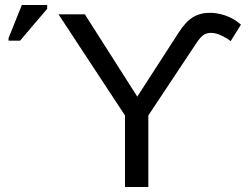

<svg xmlns="http://www.w3.org/2000/svg" viewBox="-20 -745 998 765"><path d="M817 -694Q846 -694 878.5 -683Q911 -672 940 -647L899 -581Q886 -592 863 -603Q840 -614 822 -614Q805 -614 793 -607Q781 -600 765 -577L571 -285V0H478V-285L213 -688H318L527 -360L693 -617Q720 -659 749 -676.5Q778 -694 817 -694ZM14 -583V-593L67 -725H168V-710L60 -583Z"/></svg>

Font: Libra Sans
Style: Regular
Weight: 400
Foundry: Context Ltd
Version: Version 1.000; ttfautohint (v1.3)